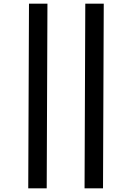

<svg xmlns="http://www.w3.org/2000/svg" viewBox="-20 -786 757 1040"><path d="M538 234 542 -766H442L438 234ZM233 234 237 -766H137L133 234Z"/></svg>

Font: Noto Sans Display Condensed
Style: Bold Italic
Weight: 700
Width: 3
Designer: Monotype Design team
Foundry: Monotype Imaging Inc.
Version: 1.000